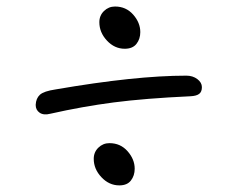

<svg xmlns="http://www.w3.org/2000/svg" viewBox="-20 -600 740 586"><path d="M360.8 -451.2Q329.6 -451.2 306.4 -476.1Q283.2 -501 283.2 -532.2Q283.2 -552.7 297.4 -566.4Q311.5 -580.1 331.1 -580.1Q364.7 -580.1 386.5 -555.4Q408.2 -530.8 408.2 -502Q408.2 -481 396.5 -466.1Q384.8 -451.2 360.8 -451.2ZM133.8 -252.9Q113.3 -247.6 101.1 -255.9Q88.9 -264.2 88.9 -279.8Q89.8 -299.8 101.8 -310.8Q113.8 -321.8 149.9 -327.1Q392.6 -369.1 548.8 -369.1Q568.4 -369.1 582.3 -358.6Q596.2 -348.1 596.2 -334Q596.2 -319.8 587.9 -313.5Q579.6 -307.1 561 -306.2Q422.9 -299.8 327.1 -287.4Q231.4 -274.9 133.8 -252.9ZM344.2 -34.2Q313 -34.2 289.6 -59.1Q266.1 -84 266.1 -115.2Q266.1 -135.7 280.3 -149.4Q294.4 -163.1 314 -163.1Q347.7 -163.1 369.4 -138.4Q391.1 -113.8 391.1 -85Q391.1 -64 379.6 -49.1Q368.2 -34.2 344.2 -34.2Z"/></svg>

Font: Shantell Sans Bouncy
Style: Regular
Weight: 300
Designer: Stephen Nixon, Anya Danilova, Shantell Martin
Foundry: Arrow Type
Version: Version 1.006;[9816181b4]